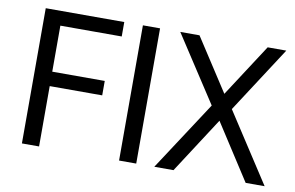

<svg xmlns="http://www.w3.org/2000/svg" viewBox="-66 -713 1280 832"><g transform="rotate(10 574.0 -297.5)"><path d="M73 0V-595H418.5V-531.5H148.5V0ZM130 -265.5V-329H379.5V-265.5Z M500.5 0V-595H576V0Z M1057.5 0 899 -245.5 854.5 -304.5 665 -595H749.5L899.5 -364L943 -304.5L1141 0ZM655.5 0 854.5 -304.5 899.5 -364 1049.5 -595H1131.5L943 -304.5L899 -245.5L740 0Z"/></g></svg>

Font: Encode Sans SC Condensed
Style: Regular
Weight: 400
Width: 3
Designer: Multiple Designers
Foundry: Impallari Type
Version: Version 3.002